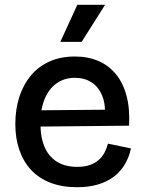

<svg xmlns="http://www.w3.org/2000/svg" viewBox="-20 -769 604 802"><path d="M302 13Q239 13 191 -5.5Q143 -24 110.5 -58.5Q78 -93 61 -142Q44 -191 44 -251Q44 -312 60.5 -363.5Q77 -415 108.5 -453Q140 -491 186.5 -512Q233 -533 293 -533Q347 -533 390.5 -514.5Q434 -496 464 -459.5Q494 -423 508.5 -369Q523 -315 519 -244L113 -240V-308L453 -311L417 -270Q423 -329 407.5 -367.5Q392 -406 362.5 -425Q333 -444 293 -444Q249 -444 216.5 -421Q184 -398 166.5 -355.5Q149 -313 149 -253Q149 -164 189 -118Q229 -72 302 -72Q334 -72 356 -80Q378 -88 393 -101.5Q408 -115 417 -132.5Q426 -150 431 -169L527 -149Q519 -112 501.5 -82.5Q484 -53 456 -31.5Q428 -10 389.5 1.5Q351 13 302 13ZM321 -594H232L303 -749H419Z"/></svg>

Font: Bricolage Grotesque 24pt Medium
Style: Regular
Weight: 500
Designer: Mathieu Triay
Foundry: Atelier Triay
Version: Version 1.001;gftools[0.9.33.dev8+g029e19f]